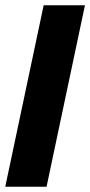

<svg xmlns="http://www.w3.org/2000/svg" viewBox="-27 -710 343 730"><path d="M139 -690H296L150 0H-7Z"/></svg>

Font: Decalotype ExtraBold Italic
Style: Regular
Weight: 800
Italic angle: -12°
Designer: Alfredo Marco Pradil
Foundry: Alfredo Marco Pradil
Version: Version 1.0